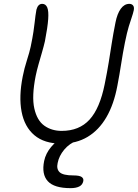

<svg xmlns="http://www.w3.org/2000/svg" viewBox="-20 -732 715 996"><path d="M298 13Q210 13 158.5 -30.5Q107 -74 92 -152.5Q77 -231 98 -336Q106 -377 119.5 -419Q133 -461 139 -489Q149 -537 153.5 -567.5Q158 -598 160 -617Q162 -636 164 -650.5Q166 -665 169 -682Q173 -697 180.5 -704.5Q188 -712 199 -712Q217 -712 225 -693.5Q233 -675 230 -632.5Q227 -590 213 -518Q207 -492 198 -461Q189 -430 180 -398.5Q171 -367 165 -338Q144 -232 158 -169.5Q172 -107 210 -80Q248 -53 300 -53Q391 -53 444.5 -111.5Q498 -170 523 -295Q536 -359 544 -408.5Q552 -458 559.5 -506.5Q567 -555 579 -615Q588 -661 606.5 -686.5Q625 -712 651 -712Q663 -712 670 -704Q677 -696 674 -679Q670 -661 663.5 -642.5Q657 -624 648 -594.5Q639 -565 628 -511Q617 -456 608.5 -400.5Q600 -345 589 -288Q571 -191 532 -124Q493 -57 434.5 -22Q376 13 298 13ZM346 244Q261 244 228 208Q195 172 209 103Q217 64 245.5 30Q274 -4 313.5 -25Q353 -46 395 -46Q404 -46 408.5 -41Q413 -36 412 -28Q410 -21 404.5 -16Q399 -11 382 -4Q340 12 313 44.5Q286 77 279 114Q272 145 289.5 161.5Q307 178 361 178Q392 178 403.5 186Q415 194 412 208Q408 227 391 235.5Q374 244 346 244Z"/></svg>

Font: Shantell Sans Light
Style: Italic
Weight: 300
Italic angle: -11°
Designer: Stephen Nixon, Anya Danilova, Shantell Martin
Foundry: Arrow Type
Version: Version 1.008;[ac192a2d6]